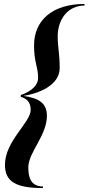

<svg xmlns="http://www.w3.org/2000/svg" viewBox="-20 -800 447 970"><path d="M197 150V142C135 142 123 95.5 123 45.5C123 -30 217 -115 217 -215C217 -281.5 172.5 -304.5 99 -315.5C179 -328.5 281.5 -370.5 281.5 -456C281.5 -531 271.5 -560.5 271.5 -616.5C271.5 -701.5 322.5 -772 407 -772V-780C242 -780 152 -695 152 -571C152 -484 172.5 -463 172.5 -407.5C172.5 -356.5 115 -330 85 -320V-311C115 -301 135 -285.5 135 -244.5C135 -181.5 5 -87 5 32.5C5 119 62 150 197 150Z"/></svg>

Font: Bodoni* 48pt Medium
Style: Italic
Weight: 500
Italic angle: -13°
Version: Version 2.3